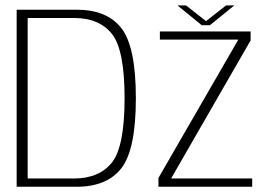

<svg xmlns="http://www.w3.org/2000/svg" viewBox="-20 -712 1032 732"><path d="M43.5 0H272Q388 0 443 -71Q498 -142 498 -337.5Q498 -533 443.2 -604Q388.5 -675 272 -675H43.5ZM85.5 -31.5V-643.5H261.5Q358 -643.5 406.5 -583Q455 -522.5 455 -337.5Q455 -153 406.5 -92.2Q358 -31.5 261.5 -31.5ZM584 0H941.5V-31.5H633.5V-33.5L935.5 -558V-592H589.5V-561H888V-560L584 -33.5ZM749 -616H780.5L873.5 -691.5H842L765.5 -631.5L689 -691.5H656.5Z"/></svg>

Font: Anybody Thin ExtraLight
Style: Regular
Weight: 250
Version: Version 1.113;gftools[0.9.25]